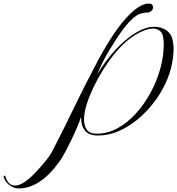

<svg xmlns="http://www.w3.org/2000/svg" viewBox="-337 -746 991 1074"><path d="M211 12Q162 12 139.5 -14Q117 -40 117 -84Q117 -89 117 -94Q108 -67 98.5 -44Q89 -21 80 -1Q21 125 -4 157Q-112 308 -233 308Q-261 308 -286 288Q-311 268 -317 241L-316 239L-310 236L-308 237Q-293 292 -253 292Q-206 292 -133 213Q-105 183 -80.5 153Q-56 123 -40 91Q20 -25 76.5 -142.5Q133 -260 194 -375Q286 -552 363 -639Q440 -726 495 -726Q519 -726 519 -704Q519 -685 496 -677L474 -675Q441 -672 413 -649Q385 -627 350.5 -580.5Q316 -534 274 -464Q254 -432 237 -397Q220 -362 205 -327Q252 -406 308 -466.5Q364 -527 420.5 -561.5Q477 -596 526 -596Q573 -596 603.5 -568.5Q634 -541 634 -470Q634 -436 625 -389Q614 -333 587 -276Q560 -219 519.5 -167.5Q479 -116 429.5 -75.5Q380 -35 324.5 -11.5Q269 12 211 12ZM203 2Q265 2 321 -29Q377 -60 424 -112Q471 -164 506 -229Q541 -294 560 -363.5Q579 -433 579 -497Q579 -553 561.5 -569.5Q544 -586 522 -586Q469 -586 398.5 -536.5Q328 -487 260 -386Q226 -336 197 -279.5Q168 -223 150.5 -170.5Q133 -118 133 -77Q133 -41 149.5 -19.5Q166 2 203 2Z"/></svg>

Font: Imperial Script
Style: Regular
Weight: 400
Designer: Robert E. Leuschke
Foundry: Robert E. Leuschke
Version: Version 1.010; ttfautohint (v1.8.3)